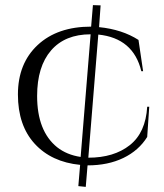

<svg xmlns="http://www.w3.org/2000/svg" viewBox="-20 -721 642 750"><path d="M336 -617 343 -701 373 -700 367 -615Q457 -606 521 -565L539 -443H532Q501 -572 364 -586L325 -105Q425 -105 487 -154Q549 -203 555 -304H563L555 -186Q522 -133 462 -104Q402 -75 322 -75L315 9L286 6L293 -77Q181 -88 115.5 -159.5Q50 -231 50 -352Q50 -473 127 -545Q204 -617 336 -617ZM125 -346Q125 -209 203 -146Q241 -116 295 -108L334 -587Q234 -587 179.5 -524Q125 -461 125 -346Z"/></svg>

Font: Cinzel Decorative
Style: Regular
Weight: 400
Designer: Natanael Gama
Version: Version 1.002;PS 001.002;hotconv 1.0.56;makeotf.lib2.0.21325